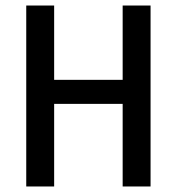

<svg xmlns="http://www.w3.org/2000/svg" viewBox="-20 -675 640 695"><path d="M75 0V-655H176V-386H424V-655H525V0H424V-299H176V0Z"/></svg>

Font: Source Code Pro ExtraLight Medium
Style: Regular
Weight: 500
Monospace: yes
Version: Version 1.018;hotconv 1.0.116;makeotfexe 2.5.65601